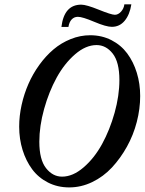

<svg xmlns="http://www.w3.org/2000/svg" viewBox="-20 -836 655 870"><path d="M486.8 -714.4Q460.9 -714.4 407.2 -737.1Q353.5 -759.8 333 -759.8Q315.9 -759.8 304.7 -747.8Q293.5 -735.8 290 -713.9H258.3Q270.5 -814.9 348.1 -814.9Q371.1 -814.9 427.7 -792Q484.4 -769 500.5 -769Q515.6 -769 528.6 -783.4Q541.5 -797.9 543.5 -816.4H575.2Q567.9 -769.5 544.9 -741.9Q522 -714.4 486.8 -714.4ZM293.5 13.2Q240.7 13.2 197.3 -9Q153.8 -31.2 125.7 -69.1Q97.7 -106.9 82.3 -156.5Q66.9 -206.1 66.9 -262.2Q66.9 -310.5 77.9 -360.4Q88.9 -410.2 108.9 -455.8Q128.9 -501.5 158.2 -542Q187.5 -582.5 222.4 -612.1Q257.3 -641.6 300.3 -658.9Q343.3 -676.3 388.7 -676.3Q441.4 -676.3 484.9 -654.1Q528.3 -631.8 556.4 -594Q584.5 -556.2 599.9 -506.3Q615.2 -456.5 615.2 -400.9Q615.2 -343.3 599.9 -283.7Q584.5 -224.1 555.2 -171.4Q525.9 -118.7 487.1 -76.9Q448.2 -35.2 397.9 -11Q347.7 13.2 293.5 13.2ZM261.2 -35.6Q310.1 -35.6 358.6 -77.4Q407.2 -119.1 442.4 -183.1Q477.5 -247.1 499.3 -325Q521 -402.8 521 -473.1Q521 -554.7 490.7 -593.3Q460.4 -631.8 417.5 -631.8Q368.7 -631.8 320.3 -590.1Q272 -548.3 236.8 -484.4Q201.7 -420.4 179.9 -342.3Q158.2 -264.2 158.2 -193.8Q158.2 -112.8 188.5 -74.2Q218.8 -35.6 261.2 -35.6Z"/></svg>

Font: Elstob 6pt Medium
Style: Italic
Weight: 500
Italic angle: -20°
Designer: Peter S. Baker
Version: Version 1.015